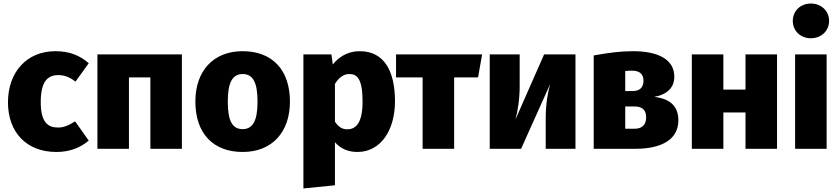

<svg xmlns="http://www.w3.org/2000/svg" viewBox="-20 -840 4739 1084"><path d="M293 -551C129 -551 25 -431 25 -262C25 -95 128 18 298 18C374 18 433 -6 481 -46L404 -155C367 -132 342 -120 307 -120C250 -120 210 -150 210 -263C210 -376 246 -416 309 -416C343 -416 374 -405 406 -379L481 -483C431 -527 372 -551 293 -551Z M829 0H1007V-533H530V0H708V-403H829Z M1350 -551C1184 -551 1083 -439 1083 -267C1083 -85 1185 18 1350 18C1516 18 1617 -94 1617 -266C1617 -448 1515 -551 1350 -551ZM1350 -422C1407 -422 1434 -377 1434 -266C1434 -158 1407 -111 1350 -111C1293 -111 1266 -155 1266 -267C1266 -375 1293 -422 1350 -422Z M2011 -551C1961 -551 1903 -532 1859 -476L1851 -533H1693V224L1871 206V-37C1903 0 1947 18 1998 18C2128 18 2210 -103 2210 -268C2210 -442 2147 -551 2011 -551ZM1941 -110C1912 -110 1891 -123 1871 -153V-366C1893 -403 1921 -422 1952 -422C1996 -422 2027 -396 2027 -266C2027 -152 1993 -110 1941 -110Z M2702 -533H2216V-403H2366V0H2544V-403H2679Z M3229 -533H3052L2890 -165C2903 -212 2914 -280 2914 -355V-533H2745V0H2922L3086 -365C3073 -319 3061 -252 3061 -175V0H3229Z M3674 -293C3749 -307 3787 -347 3787 -407C3787 -504 3697 -551 3553 -551C3483 -551 3415 -542 3332 -527V0H3568C3710 0 3810 -49 3810 -161C3810 -235 3769 -282 3674 -293ZM3549 -441C3592 -441 3613 -421 3613 -384C3613 -345 3590 -326 3553 -326H3510V-439C3526 -441 3536 -441 3549 -441ZM3561 -113H3510V-239H3562C3608 -239 3628 -217 3628 -178C3628 -134 3604 -113 3561 -113Z M4189 0H4367V-533H4189V-334H4064V-533H3886V0H4064V-205H4189Z M4558 -820C4498 -820 4456 -777 4456 -722C4456 -667 4498 -624 4558 -624C4618 -624 4661 -667 4661 -722C4661 -777 4618 -820 4558 -820ZM4647 -533H4469V0H4647Z"/></svg>

Font: Fira Sans ExtraBold
Style: Regular
Weight: 800
Designer: bBox Type GmbH & Carrois Corporate GbR & Edenspiekermann AG
Foundry: bBox Type GmbH & Carrois Corporate GbR & Edenspiekermann AG
Version: Version 4.300;PS 004.300;hotconv 1.0.88;makeotf.lib2.5.64775